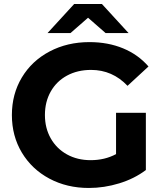

<svg xmlns="http://www.w3.org/2000/svg" viewBox="-20 -921 811 953"><path d="M556 -361H704V-77Q647 -34 572 -11Q497 12 421 12Q312 12 225 -34.5Q138 -81 88.5 -163.5Q39 -246 39 -350Q39 -454 88.5 -536.5Q138 -619 226 -665.5Q314 -712 424 -712Q516 -712 591 -681Q666 -650 717 -591L613 -495Q538 -574 432 -574Q365 -574 313 -546Q261 -518 232 -467Q203 -416 203 -350Q203 -285 232 -234Q261 -183 312.5 -154.5Q364 -126 430 -126Q500 -126 556 -156ZM504 -757 417 -833 330 -757H216L348 -901H486L618 -757Z"/></svg>

Font: Idrija
Style: Bold
Weight: 700
Designer: Julieta Ulanovsky
Foundry: Julieta Ulanovsky
Version: Version 7.200